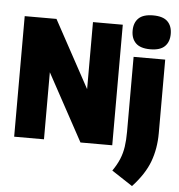

<svg xmlns="http://www.w3.org/2000/svg" viewBox="-66 -875 1093 1174"><g transform="rotate(5 481.0 -287.5)"><path d="M44 0V-740H239L463 -328.5V-740H646V0H451L227 -411.5V0ZM788 238 660 154Q687 115 702 78.8Q717 42.5 723 2Q729 -38.5 729 -90V-550H923V-98Q923 -4.5 893.5 75.8Q864 156 788 238ZM826 -605Q765.5 -605 737.2 -632.8Q709 -660.5 709 -709Q709 -758 737.2 -785.5Q765.5 -813 826 -813Q887 -813 915 -785.5Q943 -758 943 -709Q943 -660.5 915 -632.8Q887 -605 826 -605Z"/></g></svg>

Font: Encode Sans Condensed Black
Style: Regular
Weight: 900
Width: 3
Designer: Multiple Designers
Foundry: Impallari Type
Version: Version 3.000; ttfautohint (v1.8.3) -l 8 -r 50 -G 200 -x 14 